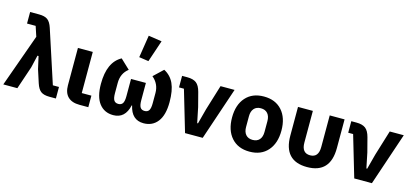

<svg xmlns="http://www.w3.org/2000/svg" viewBox="-66 -1325 3994 1848"><g transform="rotate(15 1931.5 -401.5)"><path d="M4 0 192 -525 159 -625H73V-740H162Q219 -740 248 -718.5Q277 -697 295 -642L467 -115H528V0H464Q407 0 378 -21.5Q349 -43 331 -98L289 -228L261 -352H250L221 -228L144 0Z M763 0Q687 0 647 -39Q607 -78 607 -153V-525H755V-115H851V0Z M1295 -578 1200 -592 1235 -815 1368 -795ZM1101 12Q1012 12 961 -54Q910 -120 910 -249Q910 -467 1040 -537L1134 -448Q1064 -395 1064 -299V-197Q1064 -147 1077.5 -126Q1091 -105 1121 -105Q1151 -105 1164.5 -126Q1178 -147 1178 -197V-369H1326V-197Q1326 -147 1339.5 -126Q1353 -105 1383 -105Q1413 -105 1426.5 -126Q1440 -147 1440 -197V-299Q1440 -390 1370 -448L1464 -537Q1531 -502 1562.5 -433.5Q1594 -365 1594 -249Q1594 -120 1543 -54Q1492 12 1403 12Q1284 12 1254 -125H1250Q1220 12 1101 12Z M1815 0 1694 -410H1645V-525H1697Q1756 -525 1787.5 -501Q1819 -477 1835 -416L1872 -274L1903 -123H1911L1951 -274L2028 -525H2168L1991 0Z M2639.5 -62Q2574 12 2459 12Q2344 12 2278.5 -62Q2213 -136 2213 -263Q2213 -390 2278.5 -463.5Q2344 -537 2459 -537Q2574 -537 2639.5 -463.5Q2705 -390 2705 -263Q2705 -136 2639.5 -62ZM2551 -209V-316Q2551 -365 2527 -392.5Q2503 -420 2459 -420Q2415 -420 2391 -392.5Q2367 -365 2367 -316V-209Q2367 -160 2391 -132.5Q2415 -105 2459 -105Q2503 -105 2527 -132Q2551 -159 2551 -209Z M2800 -239V-525H2948V-210Q2948 -105 3032 -105Q3116 -105 3116 -210V-525H3264V-239Q3264 12 3032 12Q2800 12 2800 -239Z M3501 0 3380 -410H3331V-525H3383Q3442 -525 3473.5 -501Q3505 -477 3521 -416L3558 -274L3589 -123H3597L3637 -274L3714 -525H3854L3677 0Z"/></g></svg>

Font: Anuphan
Style: Bold
Weight: 700
Designer: Mike Abbink, Paul van der Laan, Pieter van Rosmalen, Mint Tantisuwanna
Foundry: Bold Monday; Cadson Demak
Version: Version 3.002;hotconv 1.0.109;makeotfexe 2.5.65596